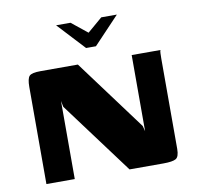

<svg xmlns="http://www.w3.org/2000/svg" viewBox="-73 -711 818 787"><g transform="rotate(-10 336.0 -317.0)"><path d="M210 -634H270L336 -581L398 -634H463L356 -521H315ZM58 0V-404Q58 -439 68 -449.5Q78 -460 115 -460H270L488 -166L494 -143V-460H614Q612 -458 611.5 -447.5Q611 -437 611 -424.5Q611 -412 611 -402V-49Q611 -16 597 -8Q583 0 545 0H404L181 -300L176 -325V0Z"/></g></svg>

Font: Genos Thin
Style: Bold
Weight: 700
Version: Version 1.010